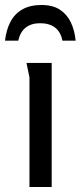

<svg xmlns="http://www.w3.org/2000/svg" viewBox="-37 -749 323 769"><path d="M81 -439Q81 -440 78 -453.5Q75 -467 72.5 -480.5Q70 -494 69 -497H170V0H81ZM-17 -586Q-12 -629 4.5 -661Q21 -693 52 -711Q83 -729 129 -729Q174 -729 202.5 -710.5Q231 -692 246.5 -660Q262 -628 266 -586H213Q206 -622 183 -639Q160 -656 124 -656Q88 -656 66 -638.5Q44 -621 36 -586Z"/></svg>

Font: Rosario Medium
Style: Regular
Weight: 500
Version: Version 1.201